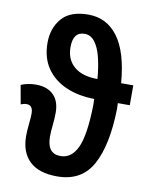

<svg xmlns="http://www.w3.org/2000/svg" viewBox="-86 -829 712 903"><g transform="rotate(10 269.5 -377.5)"><path d="M249 10Q161 10 117 -32.5Q73 -75 73 -152Q73 -176 76.5 -209Q80 -242 80 -260Q80 -300 50 -300Q37 -300 22 -294L6 -384Q19 -390 38.5 -394Q58 -398 77 -398Q131 -398 161 -368.5Q191 -339 191 -284Q191 -254 187.5 -224Q184 -194 184 -169Q184 -87 248 -87Q301 -87 328.5 -146.5Q356 -206 359 -350Q359 -358 358.5 -365Q358 -372 358 -379Q281 -380 222 -406Q163 -432 129.5 -481Q96 -530 96 -602Q96 -671 136 -718Q176 -765 263 -765Q351 -765 404.5 -693Q458 -621 470 -474H528V-379H471Q471 -372 471.5 -365Q472 -358 472 -351Q468 -176 416.5 -83Q365 10 249 10ZM357 -474Q352 -532 341 -576.5Q330 -621 310 -647Q290 -673 261 -673Q206 -673 206 -600Q206 -541 245 -507.5Q284 -474 357 -474Z"/></g></svg>

Font: Noto Sans ExtraCondensed SemiBold
Style: Regular
Weight: 600
Width: 2
Designer: Monotype Design Team
Foundry: Monotype Imaging Inc.
Version: Version 2.013; ttfautohint (v1.8.4.7-5d5b)